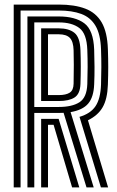

<svg xmlns="http://www.w3.org/2000/svg" viewBox="-20 -820 512 840"><path d="M40 0V-800H237Q306.2 -800 353.1 -782.2Q400 -764.5 424.8 -722Q449.5 -679.5 452 -605Q453.5 -563 453.5 -526.9Q453.5 -490.8 452 -449Q449.8 -386.8 429.2 -351Q408.8 -315.2 364.8 -293.8L453 0H421.5L327.8 -308.8Q376 -322.8 397.9 -355.5Q419.8 -388.2 422 -450Q423.2 -489.5 423.4 -525.8Q423.5 -562 422 -604Q419.8 -670.2 397.8 -707.2Q375.8 -744.2 335.4 -759.1Q295 -774 237 -774H70V0ZM100 0V-748H237Q308.8 -748 348.8 -718.2Q388.8 -688.5 392 -603Q393.2 -564 393.5 -527.2Q393.8 -490.5 392 -451Q389.8 -395 365.8 -366.8Q341.8 -338.5 288.8 -329.5L390 0H358.5L258.2 -326.5Q253.8 -326.2 248.5 -326.1Q243.2 -326 237 -326H130V0ZM130 -352H237Q294.8 -352 327.2 -372.4Q359.8 -392.8 362 -452Q363.2 -491.8 363.4 -526.9Q363.5 -562 362 -602Q359.5 -673 327 -697.5Q294.5 -722 237 -722H130ZM160 -378V-696H237Q281.5 -696 305.8 -676.2Q330 -656.5 332 -601Q334.8 -530.5 332 -453Q330.5 -409.2 306.2 -393.6Q282 -378 237 -378ZM190 -404H237Q268.5 -404 285 -414.6Q301.5 -425.2 302 -454Q303 -503.2 302.9 -536.5Q302.8 -569.8 302 -600Q301 -638 285.8 -654Q270.5 -670 237 -670H190ZM160 0V-300H236.5L327 0H295.5L214.5 -274H190V0Z"/></svg>

Font: Big Shoulders Inline Display Black
Style: Regular
Weight: 900
Designer: Patric King
Foundry: XO Type Co
Version: Version 1.000